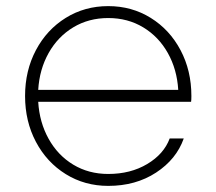

<svg xmlns="http://www.w3.org/2000/svg" viewBox="-20 -517 705 628"><path d="M62 -203Q62 -286 97.5 -353Q133 -420 195 -458.5Q257 -497 334 -497Q411 -497 473 -458.5Q535 -420 570.5 -353Q606 -286 606 -203Q606 -189 605 -184H105Q109 -117 139 -63Q169 -9 219.5 21.5Q270 52 334 52Q407 52 461.5 19.5Q516 -13 535 -64H581Q557 4 490.5 47.5Q424 91 334 91Q257 91 195 52.5Q133 14 97.5 -53Q62 -120 62 -203ZM563 -223Q559 -290 529 -343.5Q499 -397 448.5 -427.5Q398 -458 334 -458Q270 -458 219.5 -427.5Q169 -397 139 -343.5Q109 -290 105 -223Z"/></svg>

Font: Gmarket Sans TTF Light
Style: Regular
Weight: 300
Designer: Creative Director : Sungho Lee; Art Director : Kiwoong Choi; Project Manager : Sori Yang, Jongwook Yoon; Font Designer :
Foundry: Sandoll Inc.
Version: Version 1.000;hotconv 1.0.109;makeotfexe 2.5.65596